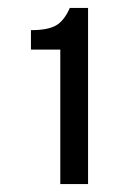

<svg xmlns="http://www.w3.org/2000/svg" viewBox="-20 -815 322 484"><path d="M132 -690H58V-739Q101 -739 121.5 -751Q142 -763 156 -795H202V-351H132Z"/></svg>

Font: kids-team
Style: team
Weight: 400
Designer: Ryoichi Tsunekawa, Thomas Gollenia, Laura Emeder
Foundry: Ryoichi Tsunekawa, Thomas Gollenia, Laura Emeder
Version: Version 2.000